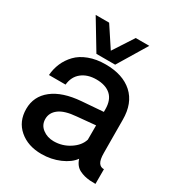

<svg xmlns="http://www.w3.org/2000/svg" viewBox="-180 -864 907 983"><g transform="rotate(30 274.0 -372.0)"><path d="M200.2 -579.1 97.2 -750H176.8L255.9 -629.9L334 -750H414.1L311 -579.1ZM211.9 5.9Q131.8 5.9 80.8 -38.1Q29.8 -82 29.8 -155.8Q29.8 -230 88.6 -276.4Q147.5 -322.8 255.9 -331.1L381.8 -340.8V-356Q381.8 -411.6 351.3 -438.7Q320.8 -465.8 266.1 -465.8Q214.4 -465.8 180.7 -439.2Q147 -412.6 142.1 -363.8H43.9Q46.9 -401.9 61.3 -435.3Q75.7 -468.8 102.1 -496.3Q128.4 -523.9 171.4 -540Q214.4 -556.2 269 -556.2Q370.6 -556.2 428.2 -504.2Q485.8 -452.1 485.8 -354Q485.8 -308.1 486.3 -237.1Q486.8 -166 486.8 -159.2Q486.8 -119.1 497.8 -102.5Q508.8 -85.9 528.8 -86.9V0Q507.3 0 495.1 -1Q476.1 -2.9 461.9 -6.6Q447.8 -10.3 433.1 -17.6Q418.5 -24.9 408.2 -38.1Q397.9 -51.3 392.1 -69.8Q369.1 -37.1 319.3 -15.6Q269.5 5.9 211.9 5.9ZM233.9 -82Q285.2 -82 327.6 -109.9Q370.1 -137.7 381.8 -176.8V-261.2L272.9 -251Q204.6 -245.6 172.4 -221.4Q140.1 -197.3 140.1 -160.2Q140.1 -124.5 168 -103.3Q195.8 -82 233.9 -82Z"/></g></svg>

Font: Oakes Grotesk Medium
Style: Regular
Weight: 500
Designer: Samuel Oakes
Foundry: Samuel Oakes
Version: Version 1.000;PS 001.000;hotconv 1.0.88;makeotf.lib2.5.64775